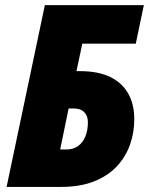

<svg xmlns="http://www.w3.org/2000/svg" viewBox="-20 -734 585 754"><path d="M5.9 0 156.2 -713.9H544.9L513.2 -562.5H303.2L280.3 -454.6H294.9Q365.7 -454.6 412.8 -431.6Q460 -408.7 483.6 -366.5Q507.3 -324.2 507.3 -266.1Q507.3 -212.9 490.2 -165Q473.1 -117.2 438.2 -80.1Q403.3 -43 348.9 -21.5Q294.4 0 219.7 0ZM216.3 -147H241.7Q267.6 -147 286.4 -160.4Q305.2 -173.8 315.2 -198Q325.2 -222.2 325.2 -253.9Q325.2 -278.8 310.8 -293.5Q296.4 -308.1 268.6 -308.1H249.5Z"/></svg>

Font: Open Sans SemiCondensed ExtraBold
Style: Italic
Weight: 800
Width: 4
Italic angle: -12°
Designer: Monotype Design Team
Foundry: Monotype Imaging Inc.
Version: Version 3.003